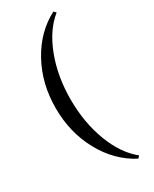

<svg xmlns="http://www.w3.org/2000/svg" viewBox="-195 -684 676 845"><g transform="rotate(-30 143.0 -261.0)"><path d="M240 113Q146 64 91 -36.5Q36 -137 36 -261Q36 -385 91 -485.5Q146 -586 240 -635L250 -624Q186 -573 149 -475.5Q112 -378 112 -261Q112 -144 149 -46.5Q186 51 250 102Z"/></g></svg>

Font: Arapey Regular-Display
Style: Regular
Weight: 400
Designer: Eduardo Rodriguez Tunni
Foundry: Eduardo Rodriguez Tunni
Version: Version 4.000